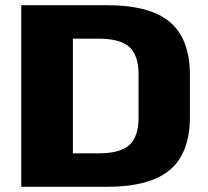

<svg xmlns="http://www.w3.org/2000/svg" viewBox="-20 -720 802 740"><path d="M62 -700H391Q558 -700 635 -635Q712 -570 712 -429V-271Q712 -130 634.5 -65Q557 0 391 0H62ZM218 -129H360Q443 -129 478.5 -161Q514 -193 514 -267V-433Q514 -507 478.5 -539Q443 -571 360 -571H218L261 -667V-31Z"/></svg>

Font: Pathway Extreme ExtraBold
Style: Regular
Weight: 800
Designer: Eduardo Rodriguez Tunni
Foundry: Eduardo Rodriguez Tunni
Version: Version 1.001;gftools[0.9.26]